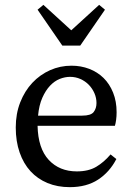

<svg xmlns="http://www.w3.org/2000/svg" viewBox="-20 -759 550 792"><path d="M275 -488Q314 -488 348 -475Q382 -462 407 -437.5Q432 -413 446.5 -377Q461 -341 461 -296Q461 -279 459 -264.5Q457 -250 454 -240H135Q137 -147 181 -99.5Q225 -52 297 -52Q345 -52 377 -71Q409 -90 436 -122L460 -103Q432 -49 384.5 -18Q337 13 268 13Q217 13 176 -4Q135 -21 106 -52.5Q77 -84 61 -130Q45 -176 45 -233Q45 -290 63.5 -337Q82 -384 113.5 -417.5Q145 -451 186.5 -469.5Q228 -488 275 -488ZM269 -442Q248 -442 226.5 -433.5Q205 -425 186.5 -405.5Q168 -386 154.5 -355.5Q141 -325 137 -282H319Q355 -282 366.5 -297Q378 -312 378 -334Q378 -355 369.5 -374.5Q361 -394 346.5 -409Q332 -424 312 -433Q292 -442 269 -442ZM159 -739 274 -634 389 -739 413 -719 311 -571H237L135 -719Z"/></svg>

Font: Source Serif Pro
Style: Regular
Weight: 400
Designer: Frank Grießhammer
Foundry: Adobe Systems Incorporated
Version: Version 2.000;PS 1.000;hotconv 16.6.51;makeotf.lib2.5.65220